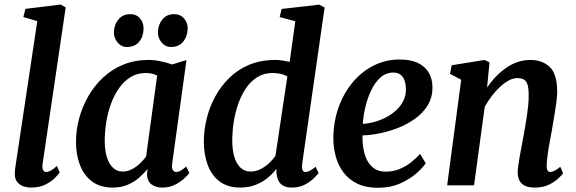

<svg xmlns="http://www.w3.org/2000/svg" viewBox="-20 -838 2606 868"><path d="M172.5 -96.5Q170 -79.5 174.5 -70Q179 -60.5 189 -60.5Q197.5 -60.5 208 -65.8Q218.5 -71 237 -87.5L250 -58.5Q245 -51 229.2 -34.5Q213.5 -18 186.2 -4Q159 10 120 10Q101.5 10 84.5 3.8Q67.5 -2.5 57 -16.5Q46.5 -30.5 47 -53.5Q47 -58.5 47.5 -65.2Q48 -72 49 -78.8Q50 -85.5 50.5 -89.5L148.5 -742.5L85.5 -761L95 -798L254.5 -817.5L277 -804.5Z M758.5 -99.5Q755.5 -77.5 761.5 -69Q767.5 -60.5 777 -60.5Q785.5 -60.5 795.8 -66Q806 -71.5 822 -85L836 -56Q831 -48.5 814.2 -32.5Q797.5 -16.5 771.8 -3.2Q746 10 713 10Q683.5 10 664.2 -5Q645 -20 644.5 -52L647 -73.5Q630 -53 607.8 -33.8Q585.5 -14.5 556.2 -2.2Q527 10 490 10Q433 10 396.2 -17.5Q359.5 -45 341.5 -91.8Q323.5 -138.5 323.5 -196Q323.5 -248.5 337.5 -301.5Q351.5 -354.5 378.8 -402.2Q406 -450 445.8 -487.2Q485.5 -524.5 537.2 -545.8Q589 -567 652 -567Q677.5 -567 707 -560.8Q736.5 -554.5 758 -546.5L823 -566.5ZM690.5 -496.5Q679 -502.5 666 -505.2Q653 -508 639 -508Q601 -508 571 -489.8Q541 -471.5 518.8 -440.2Q496.5 -409 482 -369.2Q467.5 -329.5 460.5 -286.2Q453.5 -243 453.5 -201Q453.5 -156.5 463.8 -125.5Q474 -94.5 492 -78.5Q510 -62.5 534 -62.5Q552 -62.5 567.2 -68.8Q582.5 -75 596 -85Q609.5 -95 620.5 -106.8Q631.5 -118.5 640.5 -130ZM553 -625.5Q528.5 -625.5 511.5 -646Q494.5 -666.5 495 -693Q496 -727 515.8 -750.5Q535.5 -774 568 -774Q597.5 -774 613.5 -754.2Q629.5 -734.5 629 -709.5Q629 -674.5 609.8 -650Q590.5 -625.5 553 -625.5ZM752 -625.5Q727.5 -625.5 710.5 -646Q693.5 -666.5 694 -693Q695 -727 714.5 -750.5Q734 -774 767 -774Q795.5 -774 812.2 -754.2Q829 -734.5 828.5 -709.5Q828 -674.5 808.5 -650Q789 -625.5 752 -625.5Z M1346 -97Q1344 -79 1347.5 -69.8Q1351 -60.5 1361 -60.5Q1369.5 -60.5 1380 -65.8Q1390.5 -71 1407 -84L1420.5 -55Q1415 -48.5 1399.2 -32.8Q1383.5 -17 1358.5 -3.5Q1333.5 10 1299.5 10Q1266 10 1249 -7Q1232 -24 1230 -57.5L1229.5 -75Q1215 -55 1191.8 -35.2Q1168.5 -15.5 1137 -2.8Q1105.5 10 1066.5 10Q1008.5 10 972 -18.2Q935.5 -46.5 918.5 -93.8Q901.5 -141 901.5 -197.5Q901.5 -249.5 914.5 -302.2Q927.5 -355 953.5 -402.5Q979.5 -450 1018 -487.2Q1056.5 -524.5 1108.2 -545.8Q1160 -567 1224.5 -567Q1239.5 -567 1256.8 -564.5Q1274 -562 1289.5 -558.5L1315 -742L1244.5 -761L1253 -797.5L1423 -817L1447.5 -804ZM1279 -492Q1265.5 -500.5 1248.2 -504.2Q1231 -508 1213 -508Q1173 -508 1142.8 -489Q1112.5 -470 1091.2 -438Q1070 -406 1056.2 -366.2Q1042.5 -326.5 1036.2 -284.2Q1030 -242 1030 -203Q1030 -160.5 1039.5 -128.8Q1049 -97 1067.5 -79.8Q1086 -62.5 1111.5 -62.5Q1136.5 -62.5 1158.2 -73.5Q1180 -84.5 1197.5 -101.2Q1215 -118 1225.5 -134.5Z M1904.5 -100Q1891 -79 1861.2 -53.2Q1831.5 -27.5 1788 -8.2Q1744.5 11 1689 11Q1633.5 11 1594.8 -8Q1556 -27 1532.2 -59.2Q1508.5 -91.5 1497.8 -131.2Q1487 -171 1487 -212.5Q1487.5 -287 1510.2 -351.5Q1533 -416 1573.8 -465Q1614.5 -514 1669 -541.5Q1723.5 -569 1787 -569Q1838 -569 1870.2 -553Q1902.5 -537 1918.5 -509.2Q1934.5 -481.5 1935 -447Q1936 -399.5 1914.5 -363.5Q1893 -327.5 1857.2 -301.8Q1821.5 -276 1779 -259.5Q1736.5 -243 1694.5 -234.8Q1652.5 -226.5 1619 -226Q1618 -192 1623.5 -162.5Q1629 -133 1641.5 -110.2Q1654 -87.5 1674.2 -74.8Q1694.5 -62 1723 -62Q1756 -62 1784.5 -73.2Q1813 -84.5 1836.5 -102.8Q1860 -121 1879 -142.5ZM1759 -510Q1725.5 -510 1700.5 -488Q1675.5 -466 1658.5 -430.5Q1641.5 -395 1632 -354.8Q1622.5 -314.5 1620 -278Q1643.5 -279 1670.5 -286.2Q1697.5 -293.5 1723.2 -306.5Q1749 -319.5 1770 -338.5Q1791 -357.5 1803.5 -382.2Q1816 -407 1815 -436.5Q1814 -473.5 1799.5 -491.8Q1785 -510 1759 -510Z M2182 -442.5Q2200 -469 2221.8 -491.5Q2243.5 -514 2268.2 -531.2Q2293 -548.5 2320.5 -557.8Q2348 -567 2377.5 -567Q2432 -567 2465.5 -535Q2499 -503 2499 -421.5Q2499 -403 2494.8 -372Q2490.5 -341 2484.8 -307.5Q2479 -274 2474.5 -247Q2470 -222 2464.8 -193.8Q2459.5 -165.5 2455.8 -138.5Q2452 -111.5 2451.5 -91Q2451 -73.5 2455.8 -67Q2460.5 -60.5 2467 -60.5Q2476 -60.5 2486.5 -65.8Q2497 -71 2513 -84L2525.5 -54.5Q2521.5 -48 2505 -32.2Q2488.5 -16.5 2461.8 -3.2Q2435 10 2398.5 10Q2367.5 10 2350.2 0.2Q2333 -9.5 2326.5 -25.8Q2320 -42 2320.5 -61.5Q2321 -75 2323.5 -93.5Q2326 -112 2330 -133.2Q2334 -154.5 2338 -176.5Q2342 -198.5 2346 -219Q2349.5 -239.5 2354 -263.8Q2358.5 -288 2362 -313.2Q2365.5 -338.5 2368 -363Q2370.5 -387.5 2370 -409.5Q2370 -439 2364.8 -455.5Q2359.5 -472 2348.2 -478.5Q2337 -485 2319 -485Q2301 -485 2281.2 -474.8Q2261.5 -464.5 2241.8 -446.5Q2222 -428.5 2204 -405Q2186 -381.5 2171.5 -355.5L2123 0H2001.5L2065 -477.5L2014.5 -504L2022 -543L2170.5 -567L2193 -556Z"/></svg>

Font: Merriweather 20pt SemiBold
Style: Italic
Weight: 600
Italic angle: -7.8°
Version: Version 2.101